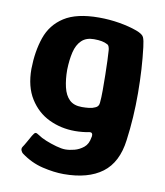

<svg xmlns="http://www.w3.org/2000/svg" viewBox="-72 -538 624 727"><g transform="rotate(10 240.0 -174.5)"><path d="M32 -242Q33 -310 51.5 -363.5Q70 -417 117.5 -447.5Q165 -478 251 -478Q291 -478 329.5 -471.5Q368 -465 398 -454Q422 -445 427 -434Q432 -423 435 -397Q445 -316 445.5 -222Q446 -128 434 -39Q423 48 369 88.5Q315 129 221 129Q184 129 139.5 118.5Q95 108 56 79Q52 76 49 69Q46 62 50 55Q55 48 64.5 31Q74 14 78 7Q85 -5 89.5 -6Q94 -7 104 0Q115 8 134.5 16Q154 24 175.5 30Q197 36 211 36Q227 36 246 31Q265 26 281 13Q297 0 301 -26Q301 -27 301.5 -28Q302 -29 302 -30Q303 -37 300 -41.5Q297 -46 287 -44Q279 -42 264 -40.5Q249 -39 235 -39Q181 -39 135 -61Q89 -83 60.5 -128.5Q32 -174 32 -242ZM166 -263Q166 -226 173 -196Q180 -166 197 -149.5Q214 -133 245 -133Q259 -133 272.5 -134.5Q286 -136 296 -141Q309 -146 310 -161Q312 -181 312 -209.5Q312 -238 311.5 -268.5Q311 -299 310 -323.5Q309 -348 308 -361Q308 -367 305.5 -374.5Q303 -382 298 -384Q289 -389 276.5 -391.5Q264 -394 246 -394Q216 -394 198.5 -377Q181 -360 174 -330.5Q167 -301 166 -263Z"/></g></svg>

Font: Glory Thin
Style: Bold
Weight: 700
Version: Version 1.011